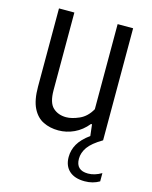

<svg xmlns="http://www.w3.org/2000/svg" viewBox="-113 -616 709 898"><g transform="rotate(15 241.0 -167.0)"><path d="M203.5 9.5Q163 9.5 130.2 -6.5Q97.5 -22.5 78.5 -60.5Q59.5 -98.5 59.5 -164V-542.5H134V-167Q134 -106 159 -82.8Q184 -59.5 223 -59.5Q250.5 -59.5 286 -75.2Q321.5 -91 343.5 -130.5V-542.5H418.5V0Q369.5 29 350.5 56Q331.5 83 331.5 112.5Q331.5 168.5 390 168.5Q422 168.5 455 149V189Q424 207.5 384 207.5Q335.5 207.5 309.2 183.5Q283 159.5 283 117Q283 83 299.8 53.8Q316.5 24.5 355.5 -4L349 -59H344Q316 -24.5 279.5 -7.5Q243 9.5 203.5 9.5Z"/></g></svg>

Font: Encode Sans Condensed Condensed
Style: Regular
Weight: 400
Width: 3
Designer: Multiple Designers
Foundry: Impallari Type
Version: Version 3.000; ttfautohint (v1.8.3) -l 8 -r 50 -G 200 -x 14 